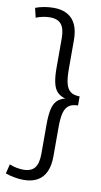

<svg xmlns="http://www.w3.org/2000/svg" viewBox="-100 -848 527 998"><g transform="rotate(10 164.0 -349.0)"><path d="M100 -803Q143 -803 172.5 -786.5Q202 -770 217 -737.5Q232 -705 232 -655V-501Q232 -454 239.5 -426Q247 -398 264.5 -385.5Q282 -373 312 -373V-325Q282 -325 264.5 -312.5Q247 -300 239.5 -272.5Q232 -245 232 -197V-43Q232 6 217 39Q202 72 172.5 88.5Q143 105 100 105Q75 105 49.5 100Q24 95 4 88L16 38Q32 45 52 49Q72 53 89 53Q131 53 149.5 29.5Q168 6 168 -45V-200Q168 -247 174.5 -278Q181 -309 197.5 -326Q214 -343 240 -349Q214 -356 198 -372.5Q182 -389 175 -420Q168 -451 168 -498V-654Q168 -704 149.5 -727.5Q131 -751 89 -751Q72 -751 52 -747Q32 -743 16 -736L4 -786Q24 -794 49.5 -798.5Q75 -803 100 -803Z"/></g></svg>

Font: Pathway Extreme SemiCondensed ExtraLight
Style: Regular
Weight: 250
Width: 4
Version: Version 1.001;gftools[0.9.26]